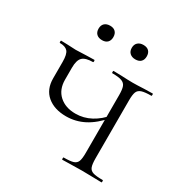

<svg xmlns="http://www.w3.org/2000/svg" viewBox="-151 -757 837 876"><g transform="rotate(30 267.5 -319.5)"><path d="M75 -301V-387Q75 -428 62.5 -442Q50 -456 21 -456Q19 -456 19 -462Q19 -468 21 -468L56 -467Q86 -465 99 -465Q116 -465 154 -467L195 -468Q198 -468 198 -462Q198 -456 195 -456Q157 -456 141 -441Q125 -426 125 -385V-323Q125 -271 157.5 -241.5Q190 -212 243 -212Q286 -212 324 -232.5Q362 -253 391 -289L395 -277Q351 -226 306.5 -203Q262 -180 212 -180Q150 -180 112.5 -211.5Q75 -243 75 -301ZM297 -12Q332 -12 347.5 -17Q363 -22 368.5 -36Q374 -50 374 -81V-385Q374 -415 368.5 -429.5Q363 -444 347 -450Q331 -456 297 -456Q295 -456 295 -462Q295 -468 297 -468L339 -467Q377 -465 400 -465Q421 -465 459 -467L503 -468Q505 -468 505 -462Q505 -456 503 -456Q469 -456 452.5 -450.5Q436 -445 430.5 -431Q425 -417 425 -387V-81Q425 -51 430.5 -36.5Q436 -22 452 -17Q468 -12 503 -12Q505 -12 505 -6Q505 0 503 0Q475 0 459 -1L400 -2L339 -1Q324 0 297 0Q295 0 295 -6Q295 -12 297 -12ZM141 -601Q141 -619 151.5 -629Q162 -639 181 -639Q199 -639 209 -629Q219 -619 219 -601Q219 -583 209 -573Q199 -563 181 -563Q162 -563 151.5 -573Q141 -583 141 -601ZM316 -601Q316 -619 327 -629Q338 -639 356 -639Q375 -639 385 -629Q395 -619 395 -601Q395 -583 385 -573Q375 -563 356 -563Q338 -563 327 -573Q316 -583 316 -601Z"/></g></svg>

Font: Cormorant SC Light
Style: Regular
Weight: 300
Designer: Christian Thalmann (Catharsis Fonts)
Foundry: Catharsis Fonts
Version: Version 4.000